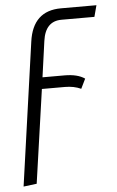

<svg xmlns="http://www.w3.org/2000/svg" viewBox="-53 -560 488 803"><g transform="rotate(-5 191.5 -158.5)"><path d="M231.9 -475.1Q164.1 -475.1 152.8 -393.1L131.8 -242.2H224.1Q278.8 -242.2 309.1 -221.2L289.1 -180.2Q259.3 -193.8 222.2 -193.8H125L68.8 199.2L13.2 206.1L98.1 -395Q115.7 -522.9 233.9 -522.9H382.8L370.1 -475.1Z"/></g></svg>

Font: Fira Sans Compressed Light
Style: Italic
Weight: 300
Width: 3
Italic angle: -8°
Designer: Carrois Corporate & Edenspiekermann AG
Foundry: Carrois Corporate GbR & Edenspiekermann AG
Version: Version 4.203;PS 004.203;hotconv 1.0.88;makeotf.lib2.5.64775